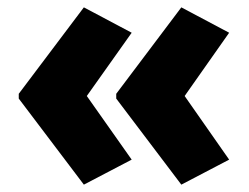

<svg xmlns="http://www.w3.org/2000/svg" viewBox="-20 -542 677 522"><path d="M31 -287 208 -522 338 -453 216 -281 338 -108 208 -40 31 -274ZM296 -287 473 -522 603 -453 482 -281 603 -108 473 -40 296 -274Z"/></svg>

Font: Noto Sans Lao UI SemCond Blk
Style: Regular
Weight: 900
Width: 4
Designer: Monotype Design Team
Foundry: Monotype Imaging Inc.
Version: Version 2.000; ttfautohint (v1.8.4.7-5d5b)